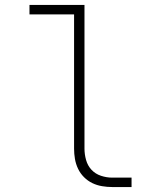

<svg xmlns="http://www.w3.org/2000/svg" viewBox="-20 -755 640 775"><path d="M433 0Q413 0 392 -3.5Q371 -7 352.5 -16Q334 -25 319 -40Q304 -55 295 -74Q286 -93 282.5 -113.5Q279 -134 279 -155V-697H99V-735H321V-155Q321 -132 327.5 -109Q334 -86 349.5 -69.5Q365 -53 387.5 -45.5Q410 -38 433 -38H511V0Z"/></svg>

Font: Iosevka SS04 XLt Ex
Style: Regular
Weight: 200
Width: 7
Monospace: yes
Designer: Belleve Invis
Foundry: Belleve Invis
Version: Version 19.0.0; ttfautohint (v1.8.4)